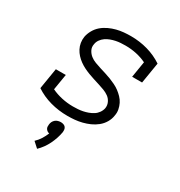

<svg xmlns="http://www.w3.org/2000/svg" viewBox="-179 -654 958 1020"><g transform="rotate(30 300.0 -144.0)"><path d="M248 8Q193 8 142.5 -6Q92 -20 50 -48L71 -176H132L116 -79Q145 -65 179 -57.5Q213 -50 248 -50Q263 -50 278 -51Q293 -52 308 -55Q323 -58 338 -63.5Q353 -69 366.5 -77.5Q380 -86 389.5 -99.5Q399 -113 402 -128Q405 -147 397 -164Q389 -181 374.5 -191.5Q360 -202 342.5 -208.5Q325 -215 307.5 -220.5Q290 -226 272.5 -231.5Q255 -237 238 -243.5Q221 -250 205 -258Q189 -266 174.5 -276.5Q160 -287 148 -300Q136 -313 127.5 -329Q119 -345 116 -363.5Q113 -382 116 -401Q120 -422 131.5 -442.5Q143 -463 160.5 -478Q178 -493 199.5 -503Q221 -513 242.5 -518.5Q264 -524 286 -526Q308 -528 329 -528Q383 -528 432.5 -514Q482 -500 524 -472L503 -344H442L458 -442Q429 -456 396.5 -463Q364 -470 330 -470Q315 -470 300 -469Q285 -468 270.5 -465Q256 -462 241 -456.5Q226 -451 213 -442Q200 -433 191 -420Q182 -407 180 -392Q176 -373 184.5 -356.5Q193 -340 207 -329Q221 -318 238.5 -311.5Q256 -305 273.5 -299.5Q291 -294 309 -288.5Q327 -283 343.5 -276.5Q360 -270 376.5 -262Q393 -254 407 -243.5Q421 -233 433.5 -220Q446 -207 454 -191Q462 -175 465.5 -156.5Q469 -138 465 -119Q462 -97 450 -76.5Q438 -56 419.5 -41Q401 -26 379.5 -16.5Q358 -7 336 -1.5Q314 4 292 6Q270 8 248 8ZM196 240 163 210Q180 194 191.5 175.5Q203 157 211 137Q204 136 198.5 132Q193 128 189.5 122.5Q186 117 185.5 110Q185 103 186 96Q187 87 191 79Q195 71 202 65Q209 59 218 56.5Q227 54 235 54Q243 54 251 56.5Q259 59 264 65Q269 71 270 79Q271 87 270 96Q263 135 244.5 173Q226 211 196 240Z"/></g></svg>

Font: Iosevka HT Light Extended
Style: Italic
Weight: 300
Width: 7
Italic angle: -9°
Monospace: yes
Designer: Belleve Invis
Foundry: Belleve Invis
Version: Version 32.3.0; ttfautohint (v1.8.4)